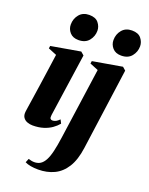

<svg xmlns="http://www.w3.org/2000/svg" viewBox="-179 -832 909 1175"><g transform="rotate(20 275.0 -244.0)"><path d="M96.5 12Q79 12 61.8 5.8Q44.5 -0.5 34.8 -15Q25 -29.5 28 -54Q28.5 -59 32.2 -83.2Q36 -107.5 41.8 -146.5Q47.5 -185.5 54.8 -234Q62 -282.5 69.5 -336.2Q77 -390 84.5 -443L29.5 -465.5L32 -482L222.5 -515L243.5 -497L184.5 -88.5Q182 -70 186.8 -64Q191.5 -58 200.5 -58Q212 -58 222.2 -63.2Q232.5 -68.5 245.5 -81.5L257.5 -58Q242.5 -39.5 220 -23.5Q197.5 -7.5 166.8 2.2Q136 12 96.5 12ZM181.5 -575Q145 -575 125.2 -597.2Q105.5 -619.5 105.5 -648.5Q105.5 -687 128.8 -714.8Q152 -742.5 193 -742.5Q234.5 -742.5 253.2 -719Q272 -695.5 272 -668Q272 -631.5 249 -603.2Q226 -575 181.5 -575ZM442 33Q431 113.5 400.5 162Q370 210.5 324 232.2Q278 254 221 254Q194.5 254 172 250Q149.5 246 134.5 238L145 212.5Q154.5 215.5 164.2 217.5Q174 219.5 183 219.5Q206 219.5 222.8 208.8Q239.5 198 252 174.8Q264.5 151.5 273.5 113.5Q282.5 75.5 290 21.5L355.5 -443L300.5 -465.5L303 -482L494.5 -515L515 -497ZM459.5 -575Q423 -575 403.2 -597.2Q383.5 -619.5 383.5 -648.5Q383.5 -687 406.8 -714.8Q430 -742.5 471 -742.5Q512.5 -742.5 531.2 -719Q550 -695.5 550 -668Q550 -631.5 527 -603.2Q504 -575 459.5 -575Z"/></g></svg>

Font: Merriweather 144pt ExtraBold
Style: Italic
Weight: 800
Italic angle: -7.8°
Version: Version 2.101